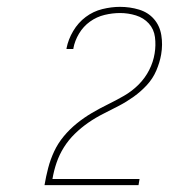

<svg xmlns="http://www.w3.org/2000/svg" viewBox="-20 -863 540 560"><path d="M110 -323V-324Q114 -348 120.5 -373Q127 -398 138 -421.5Q149 -445 166 -465.5Q183 -486 204 -503Q225 -520 248 -533.5Q271 -547 294.5 -558.5Q318 -570 341.5 -583.5Q365 -597 384 -616Q403 -635 415 -658.5Q427 -682 431 -707Q435 -731 432 -754.5Q429 -778 414 -794.5Q399 -811 376.5 -818Q354 -825 330 -825Q308 -825 285 -819.5Q262 -814 242.5 -800Q223 -786 210.5 -765Q198 -744 194 -722V-720H174V-722Q179 -748 193.5 -772.5Q208 -797 230 -813.5Q252 -830 278.5 -836.5Q305 -843 330 -843Q359 -843 385.5 -835Q412 -827 429 -807.5Q446 -788 450.5 -760.5Q455 -733 450 -704Q446 -681 436 -657.5Q426 -634 408.5 -615Q391 -596 370 -581Q349 -566 327 -554.5Q305 -543 282 -531.5Q259 -520 238 -505.5Q217 -491 198.5 -473Q180 -455 166.5 -433.5Q153 -412 145 -388.5Q137 -365 133 -341H387L384 -323Z"/></svg>

Font: Iosevka Curly Thin
Style: Italic
Weight: 100
Italic angle: -9°
Monospace: yes
Designer: Belleve Invis
Foundry: Belleve Invis
Version: Version 22.1.2; ttfautohint (v1.8.4)